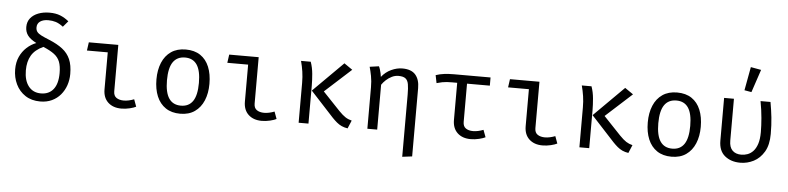

<svg xmlns="http://www.w3.org/2000/svg" viewBox="-54 -1115 6707 1635"><g transform="rotate(5 3300.0 -298.0)"><path d="M318 -749Q371 -749 409.8 -733.5Q448.5 -718 483 -689.5L440.5 -639.5Q406.5 -665.5 376.8 -674.8Q347 -684 312.5 -684Q269 -684 243.2 -665.8Q217.5 -647.5 217.5 -614.5Q217.5 -591 229.2 -576Q241 -561 267 -548Q293 -535 336.5 -517.5Q404.5 -489.5 449.5 -454.8Q494.5 -420 516.5 -369.8Q538.5 -319.5 538.5 -243.5Q538.5 -193 522.8 -147.2Q507 -101.5 476.8 -65.5Q446.5 -29.5 402.8 -9Q359 11.5 303.5 11.5Q229 11.5 176.2 -23Q123.5 -57.5 95.5 -115.5Q67.5 -173.5 67.5 -243Q67.5 -304 89 -351Q110.5 -398 146.8 -431.2Q183 -464.5 227.5 -481.5Q173.5 -509.5 152 -539.8Q130.5 -570 130.5 -610.5Q130.5 -655 155.2 -685.8Q180 -716.5 222.5 -732.8Q265 -749 318 -749ZM290.5 -454Q219.5 -421.5 189.2 -369.5Q159 -317.5 159 -242.5Q159 -156.5 197.2 -107Q235.5 -57.5 303.5 -57.5Q372 -57.5 409.8 -105Q447.5 -152.5 447.5 -243.5Q447.5 -303 433 -340.2Q418.5 -377.5 384.5 -403.2Q350.5 -429 290.5 -454Z M840.5 -455.5H662.5L672.5 -526.5H924.5V-130Q924.5 -91.5 949 -75Q973.5 -58.5 1011.5 -58.5Q1032.5 -58.5 1055.2 -63.5Q1078 -68.5 1099.5 -77L1122 -15.5Q1104.5 -6 1068.8 2.8Q1033 11.5 997 11.5Q926 11.5 883.2 -28.2Q840.5 -68 840.5 -139.5Z M1501 -537.5Q1575.5 -537.5 1625.8 -503.8Q1676 -470 1701.2 -408.5Q1726.5 -347 1726.5 -263.5Q1726.5 -183 1700.5 -121Q1674.5 -59 1624.2 -23.8Q1574 11.5 1500 11.5Q1426 11.5 1375.5 -22.5Q1325 -56.5 1299.2 -118.2Q1273.5 -180 1273.5 -262.5Q1273.5 -344 1299.5 -406Q1325.5 -468 1376.2 -502.8Q1427 -537.5 1501 -537.5ZM1501 -469Q1433 -469 1398.2 -418.8Q1363.5 -368.5 1363.5 -262.5Q1363.5 -158.5 1397.8 -108Q1432 -57.5 1500 -57.5Q1568 -57.5 1602.2 -108Q1636.5 -158.5 1636.5 -263.5Q1636.5 -368.5 1602.5 -418.8Q1568.5 -469 1501 -469Z M2040.5 -455.5H1862.5L1872.5 -526.5H2124.5V-130Q2124.5 -91.5 2149 -75Q2173.5 -58.5 2211.5 -58.5Q2232.5 -58.5 2255.2 -63.5Q2278 -68.5 2299.5 -77L2322 -15.5Q2304.5 -6 2268.8 2.8Q2233 11.5 2197 11.5Q2126 11.5 2083.2 -28.2Q2040.5 -68 2040.5 -139.5Z M2856.5 -538 2927.5 -489 2702.5 -284.5 2849.5 -129.5Q2882 -96 2906 -80.5Q2930 -65 2960.5 -57.5L2931.5 11.5Q2902.5 7 2880 -3.2Q2857.5 -13.5 2837.8 -30Q2818 -46.5 2798 -67.5L2600 -282.5ZM2569.5 -526.5Q2586.5 -478.5 2591.2 -424Q2596 -369.5 2596 -324.5V0H2512V-340.5Q2512 -392 2505.2 -437Q2498.5 -482 2486.5 -526.5Z M3352 -537.5Q3429 -537.5 3464.5 -496.5Q3500 -455.5 3500 -382.5V201.5L3416 212V-320.5Q3416 -374.5 3410.2 -407.8Q3404.5 -441 3385 -456.2Q3365.5 -471.5 3324.5 -471.5Q3295 -471.5 3267.8 -458Q3240.5 -444.5 3219 -424.5Q3197.5 -404.5 3183.5 -383.5V0H3099.5V-354Q3099.5 -407 3091 -451.2Q3082.5 -495.5 3073 -527.5L3151.5 -538.5Q3156.5 -529.5 3161.5 -513.5Q3166.5 -497.5 3170.5 -480.2Q3174.5 -463 3175.5 -450Q3209.5 -493 3257.5 -515.2Q3305.5 -537.5 3352 -537.5Z M4106.5 -526.5V-456.5H3782.5Q3758 -456.5 3739 -455.2Q3720 -454 3700.2 -450.2Q3680.5 -446.5 3652.5 -438.5L3639 -505.5Q3674 -517.5 3711.8 -522Q3749.5 -526.5 3794.5 -526.5ZM3911.5 -472.5V-130Q3911.5 -91.5 3935.5 -75Q3959.5 -58.5 3997.5 -58.5Q4018.5 -58.5 4041.2 -63.5Q4064 -68.5 4085.5 -77L4108.5 -15.5Q4090.5 -6 4054.8 2.8Q4019 11.5 3983.5 11.5Q3912 11.5 3869.8 -28.2Q3827.5 -68 3827.5 -139.5V-472.5Z M4440.5 -455.5H4262.5L4272.5 -526.5H4524.5V-130Q4524.5 -91.5 4549 -75Q4573.5 -58.5 4611.5 -58.5Q4632.5 -58.5 4655.2 -63.5Q4678 -68.5 4699.5 -77L4722 -15.5Q4704.5 -6 4668.8 2.8Q4633 11.5 4597 11.5Q4526 11.5 4483.2 -28.2Q4440.5 -68 4440.5 -139.5Z M5256.5 -538 5327.5 -489 5102.5 -284.5 5249.5 -129.5Q5282 -96 5306 -80.5Q5330 -65 5360.5 -57.5L5331.5 11.5Q5302.5 7 5280 -3.2Q5257.5 -13.5 5237.8 -30Q5218 -46.5 5198 -67.5L5000 -282.5ZM4969.5 -526.5Q4986.5 -478.5 4991.2 -424Q4996 -369.5 4996 -324.5V0H4912V-340.5Q4912 -392 4905.2 -437Q4898.5 -482 4886.5 -526.5Z M5701 -537.5Q5775.5 -537.5 5825.8 -503.8Q5876 -470 5901.2 -408.5Q5926.5 -347 5926.5 -263.5Q5926.5 -183 5900.5 -121Q5874.5 -59 5824.2 -23.8Q5774 11.5 5700 11.5Q5626 11.5 5575.5 -22.5Q5525 -56.5 5499.2 -118.2Q5473.5 -180 5473.5 -262.5Q5473.5 -344 5499.5 -406Q5525.5 -468 5576.2 -502.8Q5627 -537.5 5701 -537.5ZM5701 -469Q5633 -469 5598.2 -418.8Q5563.5 -368.5 5563.5 -262.5Q5563.5 -158.5 5597.8 -108Q5632 -57.5 5700 -57.5Q5768 -57.5 5802.2 -108Q5836.5 -158.5 5836.5 -263.5Q5836.5 -368.5 5802.5 -418.8Q5768.5 -469 5701 -469Z M6499.5 -526.5Q6511.5 -460.5 6518.5 -396.2Q6525.5 -332 6525.5 -255Q6525.5 -161.5 6490.8 -102.8Q6456 -44 6401.8 -16.2Q6347.5 11.5 6287.5 11.5Q6207.5 11.5 6155.2 -31.5Q6103 -74.5 6103 -161V-526.5H6187V-168.5Q6187 -112.5 6214.5 -85Q6242 -57.5 6290.5 -57.5Q6317.5 -57.5 6343.8 -67Q6370 -76.5 6391.8 -99.5Q6413.5 -122.5 6426.8 -162.5Q6440 -202.5 6440 -262.5Q6440 -318 6434.2 -384.5Q6428.5 -451 6414.5 -526.5ZM6307 -807.5 6396 -791.5 6330.5 -596 6270 -606.5Z"/></g></svg>

Font: Fira Code Light
Style: Regular
Weight: 400
Monospace: yes
Version: Version 5.002